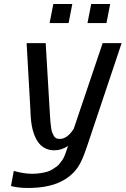

<svg xmlns="http://www.w3.org/2000/svg" viewBox="-20 -745 627 958"><path d="M511.2 -629.9H416.5L435.1 -725.1H529.8ZM322.3 -629.9H227.5L246.1 -725.1H340.8ZM586.9 -529.8 413.1 -11.2Q412.6 -9.3 411.1 -5.9Q390.1 57.6 368.2 89.8Q296.9 192.9 120.6 192.9Q70.3 192.9 34.7 183.1L48.8 107.9Q100.1 122.1 140.1 122.1Q162.1 122.1 181.2 119.1Q200.2 116.2 214.6 112.1Q229 107.9 241.7 100.1Q254.4 92.3 262.9 85.9Q271.5 79.6 279.5 68.8Q287.6 58.1 292 52Q296.4 45.9 301.3 34.2Q306.2 22.5 307.6 18.3Q309.1 14.2 312.5 3.9Q314 0 314.5 -2L319.3 -16.6Q287.1 4.9 251 4.9Q169.9 4.9 143.1 -97.2Q133.3 -134.8 131.8 -194.8L112.8 -529.8H208L229 -174.8Q230.5 -152.3 231.4 -139.9Q232.4 -127.4 234.6 -110.8Q236.8 -94.2 240 -85.4Q243.2 -76.7 248 -67.9Q252.9 -59.1 260.3 -55.4Q267.6 -51.8 277.3 -51.8Q316.4 -51.8 348.1 -103L492.2 -529.8Z"/></svg>

Font: Aurulent Sans
Style: Italic
Weight: 400
Italic angle: -11°
Version: Version 2007.05.04